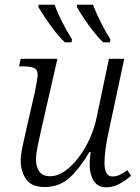

<svg xmlns="http://www.w3.org/2000/svg" viewBox="-20 -786 596 816"><path d="M431 10Q395 10 378 -18Q361 -46 361 -84Q361 -94 362 -107.5Q363 -121 365 -140H360Q319 -70 275.5 -30.5Q232 9 170 9Q114 9 91 -24.5Q68 -58 68 -102Q68 -127 75 -159.5Q82 -192 88 -220L128 -394Q132 -413 136 -436Q140 -459 140 -467Q140 -491 123.5 -497.5Q107 -504 75 -504H61L68 -536H224L155 -234Q148 -204 140.5 -167Q133 -130 133 -109Q133 -77 147 -57Q161 -37 193 -37Q225 -37 256.5 -59.5Q288 -82 315 -118Q342 -154 361 -196Q380 -238 389 -279L443 -536H508L440 -218Q433 -187 428.5 -151.5Q424 -116 424 -94Q424 -67 432 -51.5Q440 -36 458 -36Q474 -36 489 -43Q504 -50 521 -63L537 -39Q518 -22 490.5 -6Q463 10 431 10ZM419 -606Q399 -624 376.5 -653Q354 -682 335 -710.5Q316 -739 307 -756V-766H375Q388 -732 409 -690Q430 -648 449 -619L448 -606ZM256 -606Q236 -624 213.5 -653Q191 -682 172 -710.5Q153 -739 143 -756L144 -766H212Q224 -732 245.5 -690Q267 -648 286 -619L284 -606Z"/></svg>

Font: Noto Serif Light
Style: Italic
Weight: 300
Italic angle: -12°
Designer: Monotype Design Team
Foundry: Monotype Imaging Inc.
Version: Version 2.013